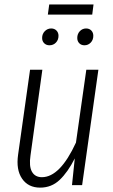

<svg xmlns="http://www.w3.org/2000/svg" viewBox="-20 -839 513 870"><path d="M397.9 -772.9H196.8L203.1 -818.8H403.8ZM204.1 -633.8Q189.5 -633.8 180.2 -643.1Q170.9 -652.3 170.9 -667Q170.9 -685.5 183.1 -697.8Q195.3 -710 211.9 -710Q226.6 -710 235.8 -700.7Q245.1 -691.4 245.1 -676.8Q245.1 -658.2 233.4 -646Q221.7 -633.8 204.1 -633.8ZM362.8 -633.8Q348.1 -633.8 339.1 -643.1Q330.1 -652.3 330.1 -667Q330.1 -685.5 341.8 -697.8Q353.5 -710 370.1 -710Q384.8 -710 393.8 -700.7Q402.8 -691.4 402.8 -676.8Q402.8 -658.2 391.1 -646Q379.4 -633.8 362.8 -633.8ZM162.1 11.2Q107.9 11.2 80.1 -29.3Q52.2 -69.8 62 -138.2L116.2 -522.9H171.9L118.2 -134.8Q110.8 -85.4 124.8 -60.8Q138.7 -36.1 169.9 -36.1Q252 -36.1 324.2 -192.9L371.1 -522.9H425.8L352.1 0H306.2L318.8 -121.1Q287.1 -58.6 250.2 -23.7Q213.4 11.2 162.1 11.2Z"/></svg>

Font: Fira Sans Compressed Light
Style: Italic
Weight: 300
Width: 3
Italic angle: -8°
Designer: Carrois Corporate & Edenspiekermann AG
Foundry: Carrois Corporate GbR & Edenspiekermann AG
Version: Version 4.203;PS 004.203;hotconv 1.0.88;makeotf.lib2.5.64775